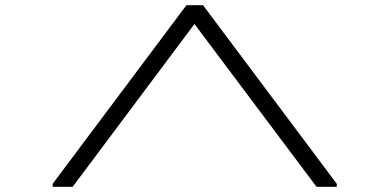

<svg xmlns="http://www.w3.org/2000/svg" viewBox="-20 -720 1501 740"><path d="M1200 0H1278V-11.5L762.5 -700H698.5L183 -11.5V0H260L729.5 -627.5Z"/></svg>

Font: Melete Light
Style: Regular
Weight: 300
Width: 6
Designer: Sora Sagano
Foundry: DOT COLON
Version: Version 0.200;FEAKit 1.0